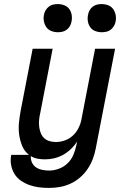

<svg xmlns="http://www.w3.org/2000/svg" viewBox="-20 -909 590 941"><path d="M221 12Q195 12 171 9Q147 6 124.5 -2Q102 -10 82.5 -23.5Q63 -37 51 -56.5Q39 -76 34.5 -100Q30 -124 35 -150H122Q100 -167 89 -193.5Q78 -220 74 -249Q70 -278 73 -308.5Q76 -339 82 -370L140 -670H238L177 -354Q173 -337 171.5 -320.5Q170 -304 172 -288Q174 -272 179.5 -257.5Q185 -243 196 -232.5Q207 -222 222 -217.5Q237 -213 254 -213Q275 -213 297 -220.5Q319 -228 336.5 -244Q354 -260 364.5 -281Q375 -302 379 -323L446 -670H544L449 -180Q444 -154 434.5 -129Q425 -104 409.5 -81Q394 -58 372 -39Q350 -20 324.5 -8.5Q299 3 272.5 7.5Q246 12 221 12ZM221 -73Q244 -73 268.5 -82Q293 -91 311.5 -109Q330 -127 339.5 -150Q349 -173 354 -196L358 -215Q345 -195 327 -178Q309 -161 288 -149.5Q267 -138 244.5 -133Q222 -128 200 -128Q181 -128 163 -131.5Q145 -135 131 -144Q130 -127 137 -112Q144 -97 157 -88.5Q170 -80 187 -76.5Q204 -73 221 -73ZM479 -751Q462 -751 446.5 -757Q431 -763 422 -776Q413 -789 410.5 -805.5Q408 -822 412 -839Q414 -850 420 -860Q426 -870 435.5 -877Q445 -884 456 -886.5Q467 -889 478 -889Q495 -889 510.5 -883Q526 -877 535 -864Q544 -851 547 -834.5Q550 -818 546 -801Q544 -790 537.5 -780Q531 -770 522 -763Q513 -756 501.5 -753.5Q490 -751 479 -751ZM264 -751Q247 -751 231.5 -757Q216 -763 207 -776Q198 -789 195 -805.5Q192 -822 196 -839Q198 -850 204.5 -860Q211 -870 220 -877Q229 -884 240.5 -886.5Q252 -889 263 -889Q280 -889 295.5 -883Q311 -877 320 -864Q329 -851 331.5 -834.5Q334 -818 330 -801Q328 -790 322 -780Q316 -770 306.5 -763Q297 -756 286 -753.5Q275 -751 264 -751Z"/></svg>

Font: Lode Dark Term
Style: Bold Italic
Weight: 700
Italic angle: -11°
Monospace: yes
Designer: Belleve Invis
Foundry: Belleve Invis
Version: Version 29.2.0